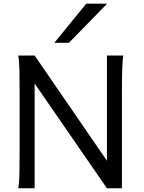

<svg xmlns="http://www.w3.org/2000/svg" viewBox="-20 -1011 772 1031"><path d="M166 -562.5V0H78.1Q83.5 -29.3 84.5 -84.7Q85.4 -140.1 85.4 -212.4V-500.5Q85.4 -572.8 84.5 -628.2Q83.5 -683.6 78.1 -712.9H166L554.2 -147.9V-712.9H642.1Q639.6 -698.2 638.2 -676.8Q636.7 -655.3 636 -628.2Q635.3 -601.1 635 -568.8Q634.8 -536.6 634.8 -500.5V0H554.2ZM555.2 -991.2 350.1 -781.2H272L442.9 -991.2Z"/></svg>

Font: Andika Compact
Style: Regular
Weight: 400
Designer: Victor Gaultney, Annie Olsen, Julie Remington, Don Collingsworth, Eric Hays, Becca Hirsbrunner
Foundry: SIL International
Version: Version 5.000 ; LnSpcTght